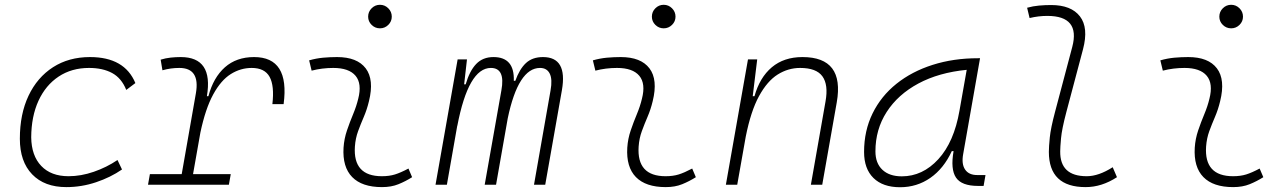

<svg xmlns="http://www.w3.org/2000/svg" viewBox="-20 -763 5313 793"><path d="M263.2 -35.2Q314.5 -35.2 367.4 -53.5Q420.4 -71.8 465.3 -102.1L483.9 -63Q436.5 -30.3 376.7 -10.3Q316.9 9.8 253.9 9.8Q163.6 9.8 112.8 -43Q62 -95.7 62 -189.9Q62 -292 97.9 -367.7Q133.8 -443.4 199 -485.4Q264.2 -527.3 351.6 -527.3Q494.6 -527.3 539.1 -419.9L501.5 -391.6Q481.9 -440.4 443.1 -461.4Q404.3 -482.4 347.7 -482.4Q275.9 -482.4 222.2 -446.8Q168.5 -411.1 138.9 -346.7Q109.4 -282.2 108.9 -195.8Q109.9 -120.1 150.4 -77.6Q190.9 -35.2 263.2 -35.2Z M591.3 0 599.1 -43.9H730.5L789.1 -377.9Q807.1 -482.4 720.7 -482.4Q684.6 -482.4 650.9 -472.7L643.6 -516.6Q664.1 -522.9 684.8 -525.1Q705.6 -527.3 726.6 -527.3Q861.8 -527.3 834.5 -365.7H840.8Q861.3 -442.9 908.9 -485.1Q956.5 -527.3 1029.3 -527.3Q1177.2 -527.3 1151.4 -333H1105Q1113.8 -408.7 1093.5 -445.6Q1073.2 -482.4 1019.5 -482.4Q973.6 -482.4 933.1 -457Q892.6 -431.6 860.6 -373Q828.6 -314.5 807.6 -215.3L777.3 -43.9H933.1L925.3 0Z M1667 -66.9 1682.1 -31.2Q1655.3 -14.2 1625.7 -2.2Q1596.2 9.8 1557.6 9.8Q1475.1 9.8 1434.6 -31.7Q1394 -73.2 1398.9 -153.3Q1401.4 -189.9 1413.1 -224.4Q1424.8 -258.8 1438.5 -291.5Q1452.1 -324.2 1459.5 -355Q1475.6 -417.5 1448.5 -450Q1421.4 -482.4 1356.4 -482.4Q1310.1 -482.4 1267.1 -471.2L1256.8 -513.7Q1285.6 -522 1314.5 -524.7Q1343.3 -527.3 1372.1 -527.3Q1455.1 -527.3 1490.5 -480.7Q1525.9 -434.1 1503.9 -345.2Q1495.6 -310.5 1482.7 -280.5Q1469.7 -250.5 1459 -221.2Q1448.2 -191.9 1445.8 -157.7Q1437.5 -35.2 1557.1 -35.2Q1587.9 -35.2 1611.3 -42.5Q1634.8 -49.8 1667 -66.9ZM1549.3 -646Q1529.3 -646 1514.9 -660.2Q1500.5 -674.3 1500.5 -694.3Q1500.5 -714.4 1514.9 -728.8Q1529.3 -743.2 1549.3 -743.2Q1569.3 -743.2 1583.7 -728.8Q1598.1 -714.4 1598.1 -694.3Q1598.1 -674.3 1583.7 -660.2Q1569.3 -646 1549.3 -646Z M1908.7 -517.6 1897 -414.6H1903.3Q1919.4 -470.2 1946.8 -498.8Q1974.1 -527.3 2018.1 -527.3Q2105.5 -527.3 2102.1 -429.2H2108.4Q2125.5 -477.5 2152.1 -502.4Q2178.7 -527.3 2222.7 -527.3Q2324.7 -527.3 2300.8 -390.6L2231.9 0H2185.5L2253.9 -389.6Q2262.2 -435.5 2250.5 -459Q2238.8 -482.4 2210.4 -482.4Q2120.6 -482.4 2077.1 -274.4L2028.8 0H1981.9L2050.8 -389.6Q2067.9 -482.4 2007.3 -482.4Q1914.6 -482.4 1868.7 -242.7V-244.6L1825.7 0H1778.8L1870.1 -517.6Z M2838.9 -66.9 2854 -31.2Q2827.1 -14.2 2797.6 -2.2Q2768.1 9.8 2729.5 9.8Q2647 9.8 2606.4 -31.7Q2565.9 -73.2 2570.8 -153.3Q2573.2 -189.9 2585 -224.4Q2596.7 -258.8 2610.4 -291.5Q2624 -324.2 2631.3 -355Q2647.5 -417.5 2620.4 -450Q2593.3 -482.4 2528.3 -482.4Q2481.9 -482.4 2439 -471.2L2428.7 -513.7Q2457.5 -522 2486.3 -524.7Q2515.1 -527.3 2543.9 -527.3Q2627 -527.3 2662.4 -480.7Q2697.8 -434.1 2675.8 -345.2Q2667.5 -310.5 2654.5 -280.5Q2641.6 -250.5 2630.9 -221.2Q2620.1 -191.9 2617.7 -157.7Q2609.4 -35.2 2729 -35.2Q2759.8 -35.2 2783.2 -42.5Q2806.6 -49.8 2838.9 -66.9ZM2721.2 -646Q2701.2 -646 2686.8 -660.2Q2672.4 -674.3 2672.4 -694.3Q2672.4 -714.4 2686.8 -728.8Q2701.2 -743.2 2721.2 -743.2Q2741.2 -743.2 2755.6 -728.8Q2770 -714.4 2770 -694.3Q2770 -674.3 2755.6 -660.2Q2741.2 -646 2721.2 -646Z M2978 0 3069.3 -517.6H3107.4L3088.9 -365.7H3096.2Q3117.7 -442.9 3167.7 -485.1Q3217.8 -527.3 3294.4 -527.3Q3468.8 -527.3 3436 -340.3L3376 0H3329.1L3389.6 -344.2Q3401.9 -413.1 3376.7 -447.8Q3351.6 -482.4 3284.7 -482.4Q3235.4 -482.4 3192.1 -455.3Q3148.9 -428.2 3115 -366.2Q3081.1 -304.2 3060.1 -198.7L3024.9 0Z M3697.3 10.3Q3626.5 10.3 3587.6 -27.8Q3548.8 -65.9 3548.8 -135.3Q3548.8 -223.1 3584 -294.7Q3619.1 -366.2 3682.6 -417Q3746.1 -467.8 3832 -495.1Q3918 -522.5 4019 -522.5H4027.8L3958 -126Q3950.7 -85.4 3966.1 -62.7Q3981.4 -40 4016.1 -40H4050.3L4042.5 4.9H4019.5Q3951.7 4.9 3928.5 -29.5Q3905.3 -64 3918.5 -138.7H3911.1Q3877.9 -66.9 3822.5 -28.3Q3767.1 10.3 3697.3 10.3ZM3704.6 -34.7Q3790.5 -34.7 3855.5 -105.5Q3920.4 -176.3 3942.9 -306.2L3972.7 -474.6Q3857.4 -463.4 3772.9 -418Q3688.5 -372.6 3642.1 -300.5Q3595.7 -228.5 3595.7 -137.7Q3595.7 -88.9 3624.5 -61.8Q3653.3 -34.7 3704.6 -34.7Z M4463.9 9.8Q4312 9.8 4312 -135.7Q4312 -157.2 4315.9 -195.6Q4319.8 -233.9 4337.4 -300.3L4408.7 -569.3Q4442.4 -697.3 4305.7 -697.3Q4269 -697.3 4232.4 -688.5L4222.2 -731Q4246.6 -737.8 4271.5 -740Q4296.4 -742.2 4321.3 -742.2Q4404.3 -742.2 4440.4 -695.3Q4476.6 -648.4 4453.1 -559.6L4384.3 -300.3Q4365.7 -230 4362.3 -192.1Q4358.9 -154.3 4358.9 -138.2Q4357.4 -35.2 4468.3 -35.2Q4517.6 -35.2 4575.7 -72.3L4593.3 -31.2Q4530.3 9.8 4463.9 9.8Z M5182.6 -66.9 5197.8 -31.2Q5170.9 -14.2 5141.4 -2.2Q5111.8 9.8 5073.2 9.8Q4990.7 9.8 4950.2 -31.7Q4909.7 -73.2 4914.6 -153.3Q4917 -189.9 4928.7 -224.4Q4940.4 -258.8 4954.1 -291.5Q4967.8 -324.2 4975.1 -355Q4991.2 -417.5 4964.1 -450Q4937 -482.4 4872.1 -482.4Q4825.7 -482.4 4782.7 -471.2L4772.5 -513.7Q4801.3 -522 4830.1 -524.7Q4858.9 -527.3 4887.7 -527.3Q4970.7 -527.3 5006.1 -480.7Q5041.5 -434.1 5019.5 -345.2Q5011.2 -310.5 4998.3 -280.5Q4985.4 -250.5 4974.6 -221.2Q4963.9 -191.9 4961.4 -157.7Q4953.1 -35.2 5072.8 -35.2Q5103.5 -35.2 5127 -42.5Q5150.4 -49.8 5182.6 -66.9ZM5064.9 -646Q5044.9 -646 5030.5 -660.2Q5016.1 -674.3 5016.1 -694.3Q5016.1 -714.4 5030.5 -728.8Q5044.9 -743.2 5064.9 -743.2Q5085 -743.2 5099.4 -728.8Q5113.8 -714.4 5113.8 -694.3Q5113.8 -674.3 5099.4 -660.2Q5085 -646 5064.9 -646Z"/></svg>

Font: Cascadia Mono NF ExtraLight
Style: Italic
Weight: 200
Italic angle: -10°
Monospace: yes
Designer: Aaron Bell
Foundry: Saja Typeworks
Version: Version 2404.023; ttfautohint (v1.8.4)